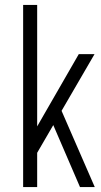

<svg xmlns="http://www.w3.org/2000/svg" viewBox="-20 -760 409 780"><path d="M95 -184 300 -540H364L107 -98ZM74 -740H131V0H74ZM183 -283 220 -333 365 0H305Z"/></svg>

Font: Pathway Extreme Condensed Thin
Style: Regular
Weight: 250
Width: 3
Version: Version 1.001;gftools[0.9.26]